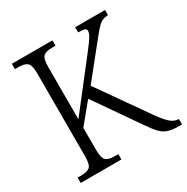

<svg xmlns="http://www.w3.org/2000/svg" viewBox="-163 -855 971 996"><g transform="rotate(-30 323.0 -357.0)"><path d="M39 0V-32H62Q96 -32 112 -45Q128 -58 128 -108V-606Q128 -655 112 -668.5Q96 -682 62 -682H39V-714H282V-682H259Q225 -682 209.5 -668.5Q194 -655 194 -604V-292L412 -572Q444 -613 455.5 -632.5Q467 -652 467 -665Q467 -676 455 -679.5Q443 -683 418 -683V-714H597V-683Q563 -683 539.5 -660Q516 -637 478 -588L336 -411L544 -115Q576 -70 598 -51.5Q620 -33 643 -33H646V0H633Q591 0 566 -7.5Q541 -15 520.5 -36Q500 -57 473 -97L291 -359L194 -241V-111Q194 -59 209.5 -45.5Q225 -32 260 -32H283V0Z"/></g></svg>

Font: Noto Serif Tamil SemiCondensed Light
Style: Regular
Weight: 300
Width: 4
Designer: Indian Type Foundry, Tom Grace, and the Monotype Design Team
Foundry: Monotype Imaging Inc.
Version: Version 2.004; ttfautohint (v1.8.4.7-5d5b)